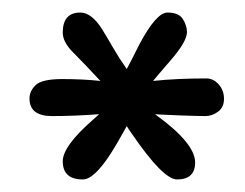

<svg xmlns="http://www.w3.org/2000/svg" viewBox="-20 -422 391 306"><path d="M291 -163Q291 -136 262 -136Q240 -136 190 -209Q185 -216 182 -221Q179 -216 173 -205Q167 -194 157 -178Q130 -136 112 -136Q80 -136 80 -165Q80 -189 128 -231L138 -240Q99 -237 63 -237Q27 -237 27 -265Q27 -277 37 -286.5Q47 -296 79.5 -296Q112 -296 140 -293Q113 -322 96.5 -338.5Q80 -355 80 -370Q80 -402 108 -402Q126 -402 143 -375Q151 -362 160.5 -345.5Q170 -329 182 -312Q189 -325 202 -351Q229 -402 247 -402Q265 -402 271.5 -391.5Q278 -381 278 -371Q278 -356 252.5 -326.5Q227 -297 224 -293Q261 -297 309 -297Q320 -297 328.5 -287.5Q337 -278 337 -264.5Q337 -251 327.5 -244Q318 -237 307.5 -237Q297 -237 268.5 -238Q240 -239 234 -239.5Q228 -240 227 -240Q291 -194 291 -163ZM282 -238Z"/></svg>

Font: Scratch Savers
Style: Book
Weight: 400
Designer: Pablo Impallari, Rodrigo Fuenzalida, Brenda Gallo
Foundry: Pablo Impallari, Rodrigo Fuenzalida, Brenda Gallo
Version: Version 4.0b1